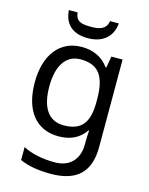

<svg xmlns="http://www.w3.org/2000/svg" viewBox="-141 -827 897 1155"><g transform="rotate(15 307.5 -250.0)"><path d="M452 -740H397C390 -688 348 -677 296 -677C235 -677 201 -685 195 -740H141C146 -658 195 -606 294 -606C390 -606 445 -660 452 -740ZM275 -546C137 -546 55 -438 55 -267C55 -92 137 10 276 10C349 10 405 -16 442 -71H446C445 -59 443 -21 443 -5V16C443 110 387 167 295 167C218 167 148 152 97 125V206C148 229 212 240 290 240C454 240 530 162 530 9V-536H460L448 -465H443C403 -520 345 -546 275 -546ZM287 -472C395 -472 444 -413 444 -267V-246C444 -117 397 -62 289 -62C195 -62 146 -134 146 -266C146 -398 197 -472 287 -472Z"/></g></svg>

Font: Noto Sans Caucasian Albanian
Style: Regular
Weight: 400
Designer: Monotype Design Team
Foundry: Monotype Imaging Inc.
Version: Version 2.005